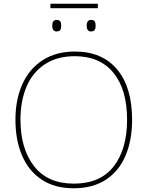

<svg xmlns="http://www.w3.org/2000/svg" viewBox="-20 -1002 794 1032"><path d="M376 10Q274 10 204 -36.5Q134 -83 98.5 -166Q63 -249 63 -359Q63 -467 100.5 -550Q138 -633 210 -679Q282 -725 382 -725Q529 -725 609.5 -629Q690 -533 690 -358Q690 -249 655 -166Q620 -83 549.5 -36.5Q479 10 376 10ZM377 -15Q519 -15 591 -107.5Q663 -200 663 -358Q663 -521 590 -610.5Q517 -700 382 -700Q287 -700 221 -656.5Q155 -613 122.5 -536Q90 -459 90 -359Q90 -203 163 -109Q236 -15 377 -15ZM506 -958H251V-982H506ZM309 -864Q309 -849 304 -841Q299 -833 284 -833Q261 -833 261 -864Q261 -895 284 -895Q299 -895 304 -887Q309 -879 309 -864ZM494 -864Q494 -849 489 -841Q484 -833 469 -833Q446 -833 446 -864Q446 -895 469 -895Q484 -895 489 -887Q494 -879 494 -864Z"/></svg>

Font: Noto Sans UI Thin
Style: Regular
Weight: 250
Designer: Monotype Design Team
Foundry: Monotype Imaging Inc.
Version: Version 1.001